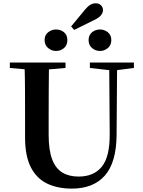

<svg xmlns="http://www.w3.org/2000/svg" viewBox="-20 -1117 858 1156"><path d="M316.7 -810.1Q291.4 -810.1 270 -827.7Q248.5 -845.3 248.5 -875.5Q248.5 -906 270 -922.8Q291.4 -939.5 316.7 -939.5Q345.5 -939.5 365.5 -922.8Q385.6 -906 385.6 -875.5Q385.6 -845.3 365.5 -827.7Q345.5 -810.1 316.7 -810.1ZM426.5 -936.7 408.3 -957.8 491.7 -1058.9Q509.5 -1080.2 524.7 -1088.7Q540 -1097.2 556.5 -1097.2Q575.8 -1097.2 588 -1085.3Q600.1 -1073.4 600.1 -1055.6Q600.1 -1040.9 588.3 -1025.5Q576.5 -1010.1 544.4 -995.1ZM582 -810.1Q555 -810.1 534.2 -827.7Q513.4 -845.3 513.4 -875.5Q513.4 -906 534.2 -922.8Q555 -939.5 582 -939.5Q608.3 -939.5 629.3 -922.8Q650.2 -906 650.2 -875.5Q650.2 -845.3 629.3 -827.7Q608.3 -810.1 582 -810.1ZM411.6 18.6Q328.6 18.6 265.1 -11.1Q201.7 -40.8 166.3 -108.6Q130.9 -176.3 130.9 -290V-400.9Q130.9 -485.1 130.6 -570.6Q130.2 -656.1 127.5 -740.5H274.9Q273.9 -656.3 273.4 -571.6Q272.9 -486.9 272.9 -400.9V-305Q272.9 -213.4 293.8 -158.2Q314.7 -102.9 355.1 -78.4Q395.4 -53.9 453 -53.9Q545.1 -53.9 593.5 -114Q641.9 -174.1 640.5 -312.5L637.5 -740.5H685.2L682 -304.3Q680.6 -138.8 611.5 -60.1Q542.4 18.6 411.6 18.6ZM39.2 -707.9V-740.5H374.4V-707.9L218.8 -694.2H191.8ZM521.1 -707.9V-740.5H786.3V-707.9L674.7 -693.5H646.5Z"/></svg>

Font: Source Han Serif JP VF
Style: Regular
Weight: 250
Designer: Ryoko NISHIZUKA 西塚涼子 (kana & ideographs); Frank Grießhammer (Latin, Greek & Cyrillic); Wenlong ZHANG 张文龙 (bopomofo); San
Foundry: Adobe
Version: Version 2.001;hotconv 1.1.0;makeotfexe 2.6.0